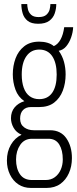

<svg xmlns="http://www.w3.org/2000/svg" viewBox="-20 -743 381 945"><path d="M132 182Q97 182 70.5 164.5Q44 147 29 116Q14 85 14 47Q14 3 33.5 -30.5Q53 -64 86 -80Q60 -91 47 -114Q34 -137 34 -161Q34 -193 52 -214.5Q70 -236 100 -245Q69 -266 56 -302Q43 -338 43 -377Q43 -419 56.5 -455.5Q70 -492 99 -515Q128 -538 173 -538Q195 -538 213.5 -532.5Q232 -527 245 -516Q265 -525 278 -548.5Q291 -572 296 -609H340Q339 -584 330 -558.5Q321 -533 306 -515Q291 -497 269 -493Q287 -468 295 -438.5Q303 -409 303 -377Q303 -333 289 -296.5Q275 -260 246.5 -238Q218 -216 172 -216H131Q108 -216 93.5 -201.5Q79 -187 79 -159Q79 -131 98.5 -116.5Q118 -102 146 -102H226Q279 -102 306.5 -62.5Q334 -23 334 35Q334 76 319 109.5Q304 143 276.5 162.5Q249 182 209 182ZM137 143H205Q231 143 250 129Q269 115 279 92Q289 69 289 42Q289 -4 271.5 -32Q254 -60 219 -60H137Q100 -60 79.5 -30Q59 0 59 42Q59 87 78.5 115Q98 143 137 143ZM173 -255Q215 -255 237 -286.5Q259 -318 259 -376Q259 -434 237 -466.5Q215 -499 173 -499Q133 -499 110 -466.5Q87 -434 87 -376Q87 -338 97 -310.5Q107 -283 126.5 -269Q146 -255 173 -255ZM168 -626Q134 -626 116 -640.5Q98 -655 91.5 -677.5Q85 -700 85 -723H114Q114 -712 117.5 -697Q121 -682 133 -670.5Q145 -659 170 -659Q196 -659 208.5 -670.5Q221 -682 224.5 -697Q228 -712 228 -723H257Q257 -700 249.5 -677.5Q242 -655 222.5 -640.5Q203 -626 168 -626Z"/></svg>

Font: Archivo ExtraCondensed Thin
Style: Regular
Weight: 250
Width: 2
Designer: Hector Gatti
Foundry: Omnibus-Type
Version: Version 2.001